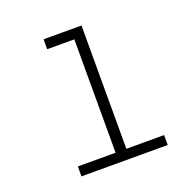

<svg xmlns="http://www.w3.org/2000/svg" viewBox="-113 -728 826 837"><g transform="rotate(-20 300.0 -309.0)"><path d="M301 0V-603L332 -572H175V-618H351V0ZM126 0V-46H526V0Z"/></g></svg>

Font: Victor Mono Thin
Style: Regular
Weight: 100
Monospace: yes
Designer: Rune Bjørnerås
Version: Version 1.561;gftools[0.9.30]